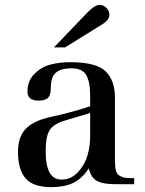

<svg xmlns="http://www.w3.org/2000/svg" viewBox="-20 -758 596 790"><path d="M181 -275 241 -289Q298 -303 351 -321V-363Q351 -421 335 -449Q319 -477 273 -477Q232 -477 210.5 -459.5Q189 -442 189 -396Q189 -367 177.5 -355.5Q166 -344 139 -344Q93 -344 93 -381Q93 -426 122 -454.5Q151 -483 188 -492.5Q225 -502 270 -502Q376 -502 414.5 -464.5Q453 -427 453 -356V-102Q453 -74 456.5 -58Q460 -42 472 -35Q484 -28 495.5 -26.5Q507 -25 532 -25V0H456Q407 0 381.5 -12Q356 -24 345 -65Q317 -22 280.5 -5Q244 12 191 12Q116 12 85 -24.5Q54 -61 54 -133Q54 -194 85 -227Q116 -260 181 -275ZM351 -293 247 -262Q201 -248 184.5 -223Q168 -198 168 -134Q168 -19 233 -19Q273 -19 301.5 -50.5Q330 -82 340.5 -120.5Q351 -159 351 -197ZM248 -563H202L341 -708Q371 -738 390 -738Q405 -738 417.5 -726Q430 -714 430 -697Q430 -677 404 -660Z"/></svg>

Font: Justus
Style: Roman
Weight: 500
Version: Version 001.001